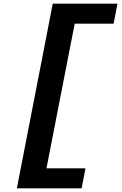

<svg xmlns="http://www.w3.org/2000/svg" viewBox="-20 -821 660 1041"><path d="M71.5 200H422.5L443.5 91.5H232L385 -692.5H596L617 -801H266Z"/></svg>

Font: Monaspace Krypton
Style: Bold Italic
Weight: 700
Italic angle: -11°
Designer: Riley Cran & the Lettermatic Team
Foundry: Lettermatic
Version: Version 1.101 (Monaspace Krypton)